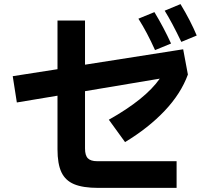

<svg xmlns="http://www.w3.org/2000/svg" viewBox="-20 -874 1040 935"><path d="M863 -670Q818 -764 782 -822L859 -854Q908 -773 938 -701ZM735 -630Q696 -717 654 -783L732 -815Q778 -739 813 -662ZM510 -291Q688 -391 758 -491L394 -430V-151Q394 -117 408 -103Q422 -89 453 -89H840V41H459Q384 41 341 23Q298 5 279 -35.5Q260 -76 260 -147V-408L62 -375L42 -503L260 -537V-774H394V-559L872 -634L895 -511Q861 -418 782 -334.5Q703 -251 589 -182Z"/></svg>

Font: IBM Plex Sans JP
Style: Bold
Weight: 700
Designer: Mike Abbink; Paul van der Laan; Pieter van Rosmalen; Wujin Sim; Yejin Wi; Jinhee Kim; Boomi Park; Yona Kim; Kichan Ma
Foundry: Sandoll Inc.
Version: Version 1.001